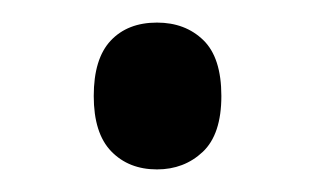

<svg xmlns="http://www.w3.org/2000/svg" viewBox="-20 -438 279 170"><path d="M63 -353Q63 -386 78 -402Q93 -418 119 -418Q144 -418 160 -402.5Q176 -387 176 -353Q176 -319 159.5 -303.5Q143 -288 119 -288Q94 -288 78.5 -304Q63 -320 63 -353Z"/></svg>

Font: Noto Sans Thai Looped Condensed
Style: Regular
Weight: 400
Width: 3
Designer: Sasikarn Vongin, Ben Mitchell
Foundry: The Fontpad Ltd
Version: Version 1.001; ttfautohint (v1.8.4.7-5d5b)